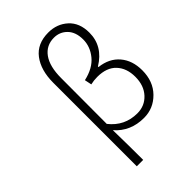

<svg xmlns="http://www.w3.org/2000/svg" viewBox="-289 -919 1230 1230"><g transform="rotate(-45 326.0 -304.5)"><path d="M192 199V-557Q192 -671 244 -739.5Q296 -808 397 -808Q475 -808 529 -759Q583 -710 583 -621Q583 -499 468 -429V-424Q555 -414 603.5 -357Q652 -300 652 -211Q652 -111 591 -49Q530 13 444 13Q322 13 247 -73Q250 67 250 199ZM435 -38Q502 -38 546.5 -86Q591 -134 591 -213Q591 -291 547 -338Q503 -385 418 -385Q386 -385 357 -378L347 -426Q436 -446 480 -500Q524 -554 524 -618Q524 -685 488 -722Q452 -759 399 -759Q329 -759 289 -703.5Q249 -648 249 -543Q248 -405 248 -129Q320 -38 435 -38Z"/></g></svg>

Font: NotoSansHansLight
Style: Regular
Weight: 300
Designer: Ryoko NISHIZUKA  (kana & ideographs); Paul D. Hunt (Latin, Greek & Cyrillic); Wenlong ZHANG  (bopomofo); Sandoll Communi
Foundry: Adobe Systems Incorporated
Version: Version 1.00;December 8, 2021;FontCreator 13.0.0.2675 64-bit